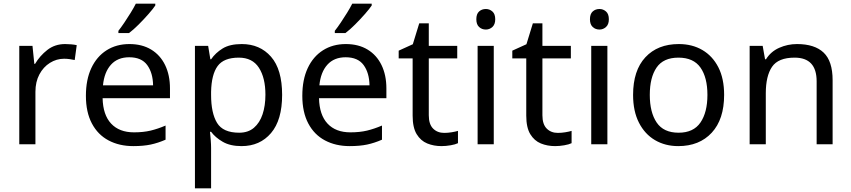

<svg xmlns="http://www.w3.org/2000/svg" viewBox="-20 -786 4637 1046"><path d="M335 -546Q350 -546 367.5 -544.5Q385 -543 398 -540L387 -459Q374 -462 358.5 -464Q343 -466 329 -466Q288 -466 252 -443.5Q216 -421 194.5 -380.5Q173 -340 173 -286V0H85V-536H157L167 -438H171Q197 -482 238 -514Q279 -546 335 -546Z M685 -546Q754 -546 803.5 -516Q853 -486 879.5 -431.5Q906 -377 906 -304V-251H539Q541 -160 585.5 -112.5Q630 -65 710 -65Q761 -65 800.5 -74.5Q840 -84 882 -102V-25Q841 -7 801 1.5Q761 10 706 10Q630 10 571.5 -21Q513 -52 480.5 -113.5Q448 -175 448 -264Q448 -352 477.5 -415Q507 -478 560.5 -512Q614 -546 685 -546ZM684 -474Q621 -474 584.5 -433.5Q548 -393 541 -321H814Q813 -389 782 -431.5Q751 -474 684 -474ZM826 -756Q814 -738 789 -709.5Q764 -681 735.5 -652.5Q707 -624 683 -606H625V-618Q640 -637 657.5 -663Q675 -689 692 -716.5Q709 -744 720 -766H826Z M1297 -546Q1396 -546 1456.5 -477Q1517 -408 1517 -269Q1517 -132 1456.5 -61Q1396 10 1296 10Q1234 10 1193.5 -13.5Q1153 -37 1130 -68H1124Q1126 -51 1128 -25Q1130 1 1130 20V240H1042V-536H1114L1126 -463H1130Q1154 -498 1193 -522Q1232 -546 1297 -546ZM1281 -472Q1199 -472 1165.5 -426Q1132 -380 1130 -286V-269Q1130 -170 1162.5 -116.5Q1195 -63 1283 -63Q1332 -63 1363.5 -90Q1395 -117 1410.5 -163.5Q1426 -210 1426 -270Q1426 -362 1390.5 -417Q1355 -472 1281 -472Z M1864 -546Q1933 -546 1982.5 -516Q2032 -486 2058.5 -431.5Q2085 -377 2085 -304V-251H1718Q1720 -160 1764.5 -112.5Q1809 -65 1889 -65Q1940 -65 1979.5 -74.5Q2019 -84 2061 -102V-25Q2020 -7 1980 1.5Q1940 10 1885 10Q1809 10 1750.5 -21Q1692 -52 1659.5 -113.5Q1627 -175 1627 -264Q1627 -352 1656.5 -415Q1686 -478 1739.5 -512Q1793 -546 1864 -546ZM1863 -474Q1800 -474 1763.5 -433.5Q1727 -393 1720 -321H1993Q1992 -389 1961 -431.5Q1930 -474 1863 -474ZM2005 -756Q1993 -738 1968 -709.5Q1943 -681 1914.5 -652.5Q1886 -624 1862 -606H1804V-618Q1819 -637 1836.5 -663Q1854 -689 1871 -716.5Q1888 -744 1899 -766H2005Z M2400 -62Q2420 -62 2441 -65.5Q2462 -69 2475 -73V-6Q2461 1 2435 5.5Q2409 10 2385 10Q2343 10 2307.5 -4.5Q2272 -19 2250 -55Q2228 -91 2228 -156V-468H2152V-510L2229 -545L2264 -659H2316V-536H2471V-468H2316V-158Q2316 -109 2339.5 -85.5Q2363 -62 2400 -62Z M2627 -737Q2647 -737 2662.5 -723.5Q2678 -710 2678 -681Q2678 -653 2662.5 -639Q2647 -625 2627 -625Q2605 -625 2590 -639Q2575 -653 2575 -681Q2575 -710 2590 -723.5Q2605 -737 2627 -737ZM2670 -536V0H2582V-536Z M3019 -62Q3039 -62 3060 -65.5Q3081 -69 3094 -73V-6Q3080 1 3054 5.5Q3028 10 3004 10Q2962 10 2926.5 -4.5Q2891 -19 2869 -55Q2847 -91 2847 -156V-468H2771V-510L2848 -545L2883 -659H2935V-536H3090V-468H2935V-158Q2935 -109 2958.5 -85.5Q2982 -62 3019 -62Z M3246 -737Q3266 -737 3281.5 -723.5Q3297 -710 3297 -681Q3297 -653 3281.5 -639Q3266 -625 3246 -625Q3224 -625 3209 -639Q3194 -653 3194 -681Q3194 -710 3209 -723.5Q3224 -737 3246 -737ZM3289 -536V0H3201V-536Z M3925 -269Q3925 -136 3857.5 -63Q3790 10 3675 10Q3604 10 3548.5 -22.5Q3493 -55 3461 -117.5Q3429 -180 3429 -269Q3429 -402 3496 -474Q3563 -546 3678 -546Q3751 -546 3806.5 -513.5Q3862 -481 3893.5 -419.5Q3925 -358 3925 -269ZM3520 -269Q3520 -174 3557.5 -118.5Q3595 -63 3677 -63Q3758 -63 3796 -118.5Q3834 -174 3834 -269Q3834 -364 3796 -418Q3758 -472 3676 -472Q3594 -472 3557 -418Q3520 -364 3520 -269Z M4322 -546Q4418 -546 4467 -499.5Q4516 -453 4516 -349V0H4429V-343Q4429 -472 4309 -472Q4220 -472 4186 -422Q4152 -372 4152 -278V0H4064V-536H4135L4148 -463H4153Q4179 -505 4225 -525.5Q4271 -546 4322 -546Z"/></svg>

Font: Noto Sans Lepcha
Style: Regular
Weight: 400
Designer: Monotype Design Team
Foundry: Monotype Imaging Inc.
Version: Version 2.006; ttfautohint (v1.8.4.7-5d5b)